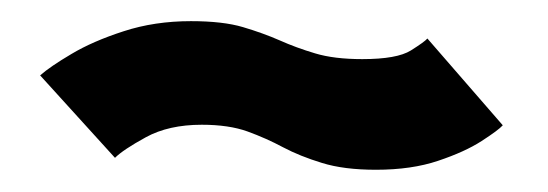

<svg xmlns="http://www.w3.org/2000/svg" viewBox="-20 -434 505 177"><path d="M326.5 -277.5Q359.5 -277.5 384 -285.8Q408.5 -294 424 -304Q439.5 -314 443.5 -318.5L374 -398.5Q371.5 -395.5 358.8 -387.5Q346 -379.5 314 -379.5Q288 -379.5 270.5 -384.8Q253 -390 237.8 -396.8Q222.5 -403.5 204 -409Q185.5 -414.5 156 -414.5Q122.5 -414.5 94 -405.2Q65.5 -396 45.8 -384.2Q26 -372.5 17 -364.5L86 -288.5Q93.5 -296 114.5 -307.5Q135.5 -319 166 -319Q191 -319 208.2 -312.8Q225.5 -306.5 241 -298.2Q256.5 -290 276.8 -283.8Q297 -277.5 326.5 -277.5Z"/></svg>

Font: Anybody SemiExpanded SemiBold
Style: Regular
Weight: 600
Width: 6
Designer: Tyler Finck
Foundry: Etcetera Type Company
Version: Version 1.113;gftools[0.9.25]